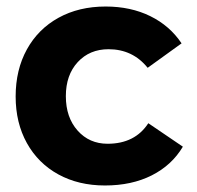

<svg xmlns="http://www.w3.org/2000/svg" viewBox="-20 -563 603 589"><path d="M313 -412Q255 -412 218.5 -372.5Q182 -333 182 -268Q182 -203 218 -162.5Q254 -122 310 -122Q394 -122 435 -185L541 -113Q507 -56 445.5 -25Q384 6 302 6Q221 6 159 -28Q97 -62 62.5 -124Q28 -186 28 -267Q28 -349 62.5 -411.5Q97 -474 159.5 -508.5Q222 -543 304 -543Q381 -543 441 -513.5Q501 -484 537 -430L433 -355Q387 -412 313 -412Z"/></svg>

Font: Montserrat SemiBold
Style: Regular
Weight: 600
Designer: Julieta Ulanovsky
Foundry: Julieta Ulanovsky
Version: Version 6.001